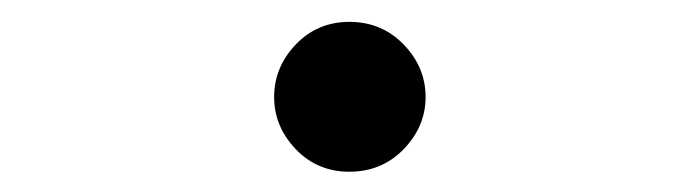

<svg xmlns="http://www.w3.org/2000/svg" viewBox="-20 -440 656 180"><path d="M307.5 -279Q277.5 -279 257.2 -300.2Q237 -321.5 237 -349Q237 -377 257.2 -398.2Q277.5 -419.5 307.5 -419.5Q338 -419.5 358.5 -398.2Q379 -377 379 -349Q379 -321.5 358.5 -300.2Q338 -279 307.5 -279Z"/></svg>

Font: Overpass Mono Light Medium
Style: Regular
Weight: 500
Monospace: yes
Version: Version 4.000